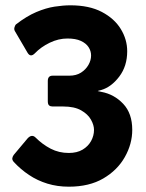

<svg xmlns="http://www.w3.org/2000/svg" viewBox="-20 -698 551 723"><path d="M239 5Q196 5 158.5 -6.5Q121 -18 89.5 -39Q58 -60 32 -88Q25 -96 26.5 -103Q28 -110 32 -115L84 -177Q100 -194 114 -180Q140 -154 171 -138Q202 -122 239 -122Q270 -122 291 -134.5Q312 -147 323 -167Q334 -187 334 -209Q334 -227 322.5 -247.5Q311 -268 285.5 -282.5Q260 -297 218 -297Q209 -297 200 -297Q191 -297 178 -297Q170 -297 165 -301Q160 -305 160 -317V-393Q160 -413 178 -413Q189 -413 206 -413Q223 -413 241 -413Q267 -413 285 -424.5Q303 -436 313 -453.5Q323 -471 323 -489Q323 -506 313.5 -520.5Q304 -535 284.5 -544Q265 -553 234 -553Q200 -553 167 -537Q134 -521 111 -497Q95 -481 84 -499L36 -581Q32 -588 35 -596.5Q38 -605 40 -606Q80 -637 116.5 -652.5Q153 -668 185.5 -673Q218 -678 245 -678Q316 -678 363.5 -653Q411 -628 435 -588.5Q459 -549 459 -505Q459 -449 429 -409.5Q399 -370 361 -359Q348 -356 348 -355Q348 -355 362 -352Q410 -343 444 -307Q478 -271 478 -209Q478 -156 450 -106.5Q422 -57 369 -26Q316 5 239 5Z"/></svg>

Font: Glory Thin ExtraBold
Style: Regular
Weight: 800
Version: Version 1.011